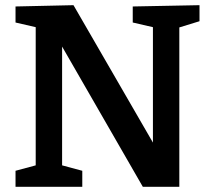

<svg xmlns="http://www.w3.org/2000/svg" viewBox="-20 -722 819 742"><path d="M493 -697 751 -702V-640L673 -616V0H532L220 -542V-83L298 -62V0H40V-62L118 -83V-617L40 -635V-697L264 -702L571 -171V-617L493 -635Z"/></svg>

Font: Bitter Pro SemiBold
Style: Regular
Weight: 600
Designer: Sol Matas, and Bitter project Authors
Foundry: Sol Matas
Version: Version 1.010